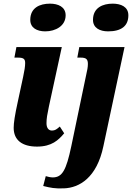

<svg xmlns="http://www.w3.org/2000/svg" viewBox="-20 -794 724 1053"><path d="M228 -622C285 -622 340 -652 340 -710C340 -757 298 -774 254 -774C199 -774 146 -752 146 -685C146 -641 183 -622 228 -622ZM573 -622C646 -622 684 -652 684 -710C684 -757 643 -774 598 -774C544 -774 490 -752 490 -685C490 -641 527 -622 573 -622ZM183 10C264 10 301 -26 332 -63L308 -100C291 -85 282 -78 265 -78C246 -78 235 -93 235 -118C235 -144 239 -166 248 -209L319 -536H70L59 -478H79C110 -478 118 -470 118 -448C118 -431 114 -404 107 -373L78 -238C61 -161 55 -119 55 -93C55 -26 101 10 183 10ZM331 239C415 236 511 181 547 8L663 -536H415L404 -478H423C454 -478 462 -468 462 -443C462 -425 458 -407 453 -385L371 8C343 141 321 179 269 179C258 179 239 175 231 172L217 226C257 236 281 241 331 239Z"/></svg>

Font: Noto Serif Condensed Black
Style: Italic
Weight: 900
Width: 3
Italic angle: -12°
Designer: Monotype Design Team
Foundry: Monotype Imaging Inc.
Version: Version 2.013